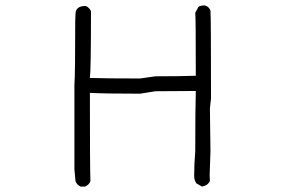

<svg xmlns="http://www.w3.org/2000/svg" viewBox="-20 -691 1040 707"><path d="M724 -4 703 -16Q695 -28 695 -42Q695 -88 699 -134Q699 -290 701 -356L552 -355L496 -346Q366 -346 311 -349Q311 -68 313 -24Q308 -10 293 -4H277Q263 -10 258 -24L254 -68V-378Q257 -418 257 -611L258 -639Q258 -669 295 -669Q300 -668 306.5 -662Q313 -656 315 -649Q315 -432 311 -404Q366 -402 496 -402L552 -410Q640 -410 701 -412Q701 -631 699 -644L711 -666Q718 -671 735 -671Q750 -666 755 -652Q757 -631 757 -329L753 -292L755 -134L752 -46L753 -26Q752 -20 745 -13.5Q738 -7 724 -4Z"/></svg>

Font: Yozai
Style: Regular
Weight: 400
Designer: LXGW / Y.OzVox
Foundry: LXGW / Y.OzVox
Version: Version 0.861;October 22, 2024